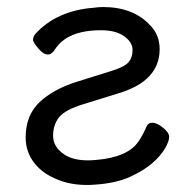

<svg xmlns="http://www.w3.org/2000/svg" viewBox="-20 -506 550 546"><path d="M218 -210Q165 -194 148 -172.5Q131 -151 131 -120Q131 -89 161 -68Q186 -50 230 -50Q240 -50 251 -51Q343 -58 374 -104Q388 -125 396 -145Q401 -157 413.5 -157Q426 -157 443.5 -143Q461 -129 461 -116.5Q461 -104 449 -83.5Q437 -63 413 -42Q389 -21 349.5 -3Q310 15 251 19Q239 20 228 20Q182 20 147 6Q102 -11 77.5 -42.5Q53 -74 53 -115Q53 -178 92 -215Q131 -252 197 -273L293 -303Q333 -315 345 -328.5Q357 -342 357 -364.5Q357 -387 330 -405Q307 -420 267 -420Q171 -420 136 -365Q127 -351 115.5 -351Q104 -351 91 -366Q74 -385 74 -393Q74 -401 80 -409Q141 -476 247 -484Q260 -486 273 -486Q359 -486 407 -434Q434 -407 434 -366Q434 -276 318 -241Z"/></svg>

Font: Moon Stars Kai
Style: Bold
Weight: 700
Designer: GuiWonder
Version: Version 1.101